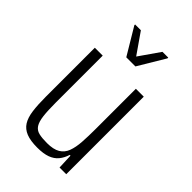

<svg xmlns="http://www.w3.org/2000/svg" viewBox="-219 -802 893 893"><g transform="rotate(45 228.0 -355.5)"><path d="M204 8Q159 8 131.5 -3Q104 -14 89.5 -37Q75 -60 70 -97.5Q65 -135 65 -188V-510H117V-202Q117 -148 121 -115.5Q125 -83 136 -66Q147 -49 167.5 -44Q188 -39 221 -39Q263 -39 286.5 -53Q310 -67 320 -94Q330 -121 332.5 -159.5Q335 -198 335 -245V-510H387V0H343L340 -75H335Q327 -49 311.5 -30Q296 -11 270 -1.5Q244 8 204 8ZM200 -582 121 -714V-719H159L230 -617L301 -719H339V-714L260 -582Z"/></g></svg>

Font: Saira Condensed Light
Style: Regular
Weight: 300
Width: 3
Designer: Hector Gatti with collaboration of the Omnibus-Type team
Foundry: Omnibus-Type
Version: Version 1.101